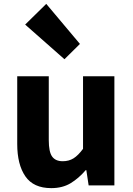

<svg xmlns="http://www.w3.org/2000/svg" viewBox="-20 -958 686 992"><path d="M245 14Q153 14 111 -47Q69 -108 69 -214V-564H232V-234Q232 -173 249.5 -149Q267 -125 304 -125Q336 -125 360 -140Q384 -155 409 -189V-564H571V0H438L426 -79H423Q387 -37 345 -11.5Q303 14 245 14ZM313 -652 110 -831 219 -938 393 -731Z"/></svg>

Font: Noto Sans SC Thin ExtraBold
Style: Regular
Weight: 800
Version: Version 2.004-H2;hotconv 1.0.118;makeotfexe 2.5.65603